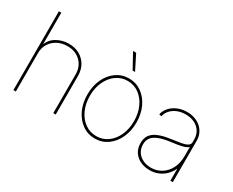

<svg xmlns="http://www.w3.org/2000/svg" viewBox="-107 -1138 1859 1535"><g transform="rotate(30 822.5 -370.0)"><path d="M108.9 -356V0H86.4V-727.5H108.9V-418.5H103Q120.6 -481 172.6 -512.2Q224.6 -543.5 286.6 -543.5Q342.8 -543.5 385.5 -519.8Q428.2 -496.1 452.6 -454.1Q477.1 -412.1 477.1 -356V0H454.6V-356Q454.6 -430.2 407.7 -475.6Q360.8 -521 286.6 -521Q235.8 -521 195.6 -499.8Q155.3 -478.5 132.1 -441.2Q108.9 -403.8 108.9 -356Z M842.8 10.3Q777.3 10.3 726.1 -26.1Q674.8 -62.5 645.5 -125Q616.2 -187.5 616.2 -267.1Q616.2 -346.2 645.5 -408.7Q674.8 -471.2 726.1 -507.3Q777.3 -543.5 842.8 -543.5Q907.2 -543.5 958.3 -507.3Q1009.3 -471.2 1038.8 -408.7Q1068.4 -346.2 1068.4 -267.1Q1068.4 -187.5 1039.1 -125Q1009.8 -62.5 958.7 -26.1Q907.7 10.3 842.8 10.3ZM842.8 -12.2Q901.4 -12.2 947.3 -45.2Q993.2 -78.1 1019.5 -136Q1045.9 -193.8 1045.9 -267.1Q1045.9 -339.8 1019.3 -397.5Q992.7 -455.1 946.8 -488Q900.9 -521 842.8 -521Q784.2 -521 738 -487.8Q691.9 -454.6 665.3 -397.2Q638.7 -339.8 638.7 -267.1Q638.7 -193.8 665.3 -136Q691.9 -78.1 738 -45.2Q784.2 -12.2 842.8 -12.2ZM834 -611.8 758.3 -749.5H787.1L856.4 -611.8Z M1347.7 10.3Q1302.7 10.3 1263.9 -7.1Q1225.1 -24.4 1201.7 -58.8Q1178.2 -93.3 1178.2 -143.6Q1178.2 -172.9 1188 -197Q1197.8 -221.2 1220.9 -240Q1244.1 -258.8 1284.7 -272.2Q1325.2 -285.6 1386.7 -293.5Q1427.7 -298.3 1461.4 -304.4Q1495.1 -310.5 1515.4 -322.5Q1535.6 -334.5 1535.6 -355.5V-381.3Q1535.6 -423.3 1515.6 -454.6Q1495.6 -485.8 1460.2 -503.4Q1424.8 -521 1377.9 -521Q1336.9 -521 1302.7 -507.3Q1268.6 -493.7 1245.6 -468.8Q1222.7 -443.8 1214.8 -410.2L1192.9 -416Q1201.7 -454.1 1228 -482.7Q1254.4 -511.2 1293.2 -527.3Q1332 -543.5 1377.9 -543.5Q1418.9 -543.5 1451.9 -531.2Q1484.9 -519 1508.8 -497.1Q1532.7 -475.1 1545.4 -445.6Q1558.1 -416 1558.1 -381.3V0H1535.6V-108.9H1533.7Q1517.6 -73.2 1490 -46.4Q1462.4 -19.5 1426.3 -4.6Q1390.1 10.3 1347.7 10.3ZM1347.7 -12.2Q1399.9 -12.2 1442.4 -38.3Q1484.9 -64.5 1510.3 -112.8Q1535.6 -161.1 1535.6 -227.1V-311Q1525.4 -302.7 1511.5 -296.6Q1497.6 -290.5 1480 -286.1Q1462.4 -281.7 1440.7 -278.3Q1418.9 -274.9 1392.6 -271.5Q1320.3 -262.7 1278.3 -245.8Q1236.3 -229 1218.5 -203.9Q1200.7 -178.7 1200.7 -143.6Q1200.7 -103 1220.2 -73.5Q1239.7 -43.9 1273.2 -28.1Q1306.6 -12.2 1347.7 -12.2Z"/></g></svg>

Font: Inter 20pt Thin
Style: Regular
Weight: 250
Version: Version 4.001;git-66647c0bb